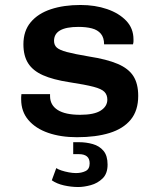

<svg xmlns="http://www.w3.org/2000/svg" viewBox="-20 -541 640 771"><path d="M289 10Q224 10 173.5 -7.5Q123 -25 94 -59Q65 -93 65 -142Q65 -146 65 -151Q65 -156 66 -163H181V-155Q181 -119 211.5 -99.5Q242 -80 302 -80Q358 -80 384.5 -97Q411 -114 411 -141Q411 -160 399.5 -172Q388 -184 355.5 -192.5Q323 -201 258 -211Q193 -221 152.5 -239Q112 -257 93 -287Q74 -317 74 -363Q74 -417 103.5 -452Q133 -487 184.5 -504Q236 -521 303 -521Q362 -521 410 -504.5Q458 -488 487 -457.5Q516 -427 516 -383Q516 -380 516 -375Q516 -370 514 -363H398Q398 -390 385 -405.5Q372 -421 349 -427Q326 -433 295 -433Q197 -433 197 -377Q197 -360 208 -350Q219 -340 249 -332Q279 -324 338 -314Q409 -303 452.5 -284.5Q496 -266 515.5 -235.5Q535 -205 535 -156Q535 -97 505 -60.5Q475 -24 420 -7Q365 10 289 10ZM294 210Q266 210 237 203.5Q208 197 188 183L206 134Q213 139 226.5 143.5Q240 148 256 151Q272 154 285 154Q307 154 323.5 146Q340 138 340 115Q340 96 329 87Q318 78 297 78H274V30H297Q326 30 352.5 37.5Q379 45 395.5 64.5Q412 84 412 120Q412 156 392 175.5Q372 195 344.5 202.5Q317 210 294 210Z"/></svg>

Font: Chivo Mono Medium SemiBold
Style: Regular
Weight: 600
Monospace: yes
Version: Version 1.008